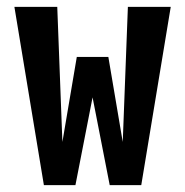

<svg xmlns="http://www.w3.org/2000/svg" viewBox="-20 -540 540 560"><path d="M108 0 22 -520H147L162 -126L204 -374H296L338 -126L353 -520H478L392 0H300L250 -256L200 0Z"/></svg>

Font: Iosevka SS18 Extrabold
Style: Regular
Weight: 800
Monospace: yes
Designer: Belleve Invis
Foundry: Belleve Invis
Version: Version 25.1.1; ttfautohint (v1.8.4)